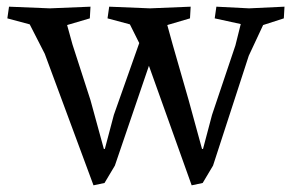

<svg xmlns="http://www.w3.org/2000/svg" viewBox="-20 -525 872 575"><path d="M114 -364 69 -452 2 -470 7 -505 129 -500 251 -505 249 -470 181 -450 197 -392 251 -225 291 -79H294L321 -181L397 -396L369 -452L302 -470L307 -505L429 -500L551 -505L549 -470L481 -450L497 -392L545 -225L585 -79H588L615 -181L685 -389L701 -453L623 -470L628 -505L726 -500L832 -505L830 -470L768 -450L725 -358L618 -29L587 23L554 30L426 -328L324 -29L293 23L260 30Z"/></svg>

Font: Alike Angular
Style: Regular
Weight: 400
Version: Version 1.210